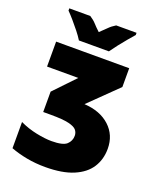

<svg xmlns="http://www.w3.org/2000/svg" viewBox="-167 -1030 953 1143"><g transform="rotate(20 309.5 -458.5)"><path d="M528 -714V-595L351 -422Q452 -416 512 -361Q572 -306 572 -219Q572 -152 539 -100.5Q506 -49 436.5 -19.5Q367 10 258 10Q197 10 141 -0.5Q85 -11 38 -29V-195Q88 -171 144 -159.5Q200 -148 241 -148Q313 -148 337 -170Q361 -192 361 -225Q361 -245 348.5 -260.5Q336 -276 298.5 -285Q261 -294 185 -294H136V-423L263 -556H65V-714ZM497 -913Q482 -896 460.5 -870.5Q439 -845 417.5 -817.5Q396 -790 380 -767H190Q176 -790 154.5 -817Q133 -844 111 -869.5Q89 -895 71 -913V-927H204Q229 -911 244 -894Q259 -877 284 -854Q309 -877 326 -894.5Q343 -912 368 -927H497Z"/></g></svg>

Font: Noto Sans Display Black
Style: Regular
Weight: 900
Designer: Monotype Design Team
Foundry: Monotype Imaging Inc.
Version: Version 2.003